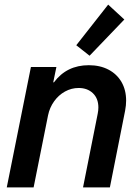

<svg xmlns="http://www.w3.org/2000/svg" viewBox="-20 -811 605 831"><path d="M113.8 -521H224.1L210.4 -454.6H213.4Q268.6 -528.8 364.3 -528.8Q412.6 -528.8 449.2 -509.8Q485.8 -490.7 505.9 -456.1Q525.9 -421.4 525.9 -375.5Q525.9 -355 521.5 -332L455.6 0H339.4L402.8 -318.4Q405.8 -333 405.8 -345.7Q405.8 -384.8 382.1 -407.5Q358.4 -430.2 320.3 -430.2Q289.1 -430.2 261.2 -414.8Q233.4 -399.4 214.1 -372.3Q194.8 -345.2 188 -312L125.5 0H9.3ZM310.1 -615.2 448.2 -791 518.1 -726.6 367.7 -569.8Z"/></svg>

Font: Reddit Sans Chocolate SemiBold
Style: Italic
Weight: 600
Italic angle: -11.25°
Designer: Stephen Hutchings
Version: Version 1.013